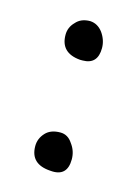

<svg xmlns="http://www.w3.org/2000/svg" viewBox="-67 -532 309 431"><g transform="rotate(15 88.0 -317.0)"><path d="M90.8 -143.6Q43.9 -146.5 43.9 -188.5Q43.9 -206.1 56.6 -219.7Q68.4 -232.4 90.8 -232.4Q108.4 -232.4 119.1 -215.8Q130.9 -200.2 130.9 -180.7Q130.9 -139.6 90.8 -143.6ZM90.8 -401.4Q44.9 -405.3 44.9 -447.3Q44.9 -464.8 57.6 -477.5Q69.3 -491.2 90.8 -491.2Q108.4 -490.2 120.1 -474.6Q131.8 -458 131.8 -439.5Q131.8 -401.4 96.7 -401.4Q93.8 -401.4 90.8 -401.4Z"/></g></svg>

Font: Lazy Dog
Style: Regular
Weight: 400
Version: July 2001 - Freeware